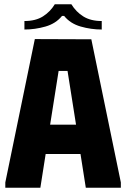

<svg xmlns="http://www.w3.org/2000/svg" viewBox="-20 -884 594 904"><path d="M5 0V-25L144 -700L410 -699L549 -25V0H384L359 -159H195L170 0ZM216 -297H338L298 -550H256ZM238 -864H316Q338 -828 372.5 -806.5Q407 -785 459 -785V-745Q409 -745 360 -759Q311 -773 282 -809H272Q243 -773 194 -759Q145 -745 95 -745V-785Q148 -785 182.5 -807Q217 -829 238 -864Z"/></svg>

Font: Phudu Light
Style: Bold
Weight: 700
Version: Version 1.005;gftools[0.9.23]